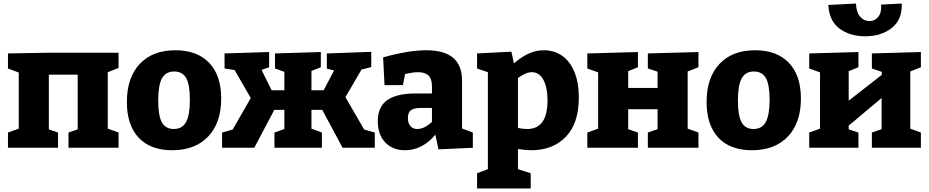

<svg xmlns="http://www.w3.org/2000/svg" viewBox="-20 -835 5249 1085"><path d="M650 -537V-451L589 -427V-108L650 -86V0H367V-86L419 -104V-413H256V-104L308 -86V0H25V-86L86 -108V-425L25 -448V-533L255 -537Z M1230 -278Q1230 -141 1156.5 -63.5Q1083 14 953 14Q830 14 763.5 -57Q697 -128 697 -259Q697 -396 769.5 -473.5Q842 -551 971 -551Q1094 -551 1162 -480Q1230 -409 1230 -278ZM874 -267Q874 -181 895 -143.5Q916 -106 962 -106Q1010 -106 1031.5 -145.5Q1053 -185 1053 -271Q1053 -357 1032 -394Q1011 -431 964 -431Q917 -431 895.5 -392.5Q874 -354 874 -267Z M1932 -286 2038 -103 2098 -86V0H1916L1801 -214H1740V-108L1799 -86V0H1531V-86L1587 -106V-214H1530L1417 0H1235V-86L1295 -103L1397 -281L1306 -439L1249 -448V-533L1501 -541V-455L1458 -440L1515 -325H1587V-429L1534 -448V-533L1793 -541V-455L1740 -434V-325H1809L1868 -437L1827 -447V-533L2078 -542V-456L2023 -442Z M2591 -109 2652 -86V0L2458 9L2440 -74Q2405 -31 2361 -8.5Q2317 14 2269 14Q2199 14 2157 -30Q2115 -74 2115 -150Q2115 -232 2168.5 -269.5Q2222 -307 2332 -307H2421V-348Q2421 -389 2401.5 -408Q2382 -427 2342 -427Q2316 -427 2269 -417L2257 -354H2153L2145 -511Q2290 -551 2389 -551Q2490 -551 2540.5 -508.5Q2591 -466 2591 -379ZM2421 -146V-225H2360Q2319 -225 2302 -212Q2285 -199 2285 -169Q2285 -138 2299.5 -122Q2314 -106 2338 -106Q2378 -106 2421 -146Z M3251 -284Q3251 -139 3178 -62.5Q3105 14 2982 14Q2953 14 2907 7V121L2979 144V230H2676V144L2737 121V-427L2676 -448V-533L2870 -543L2884 -477Q2927 -514 2968 -532.5Q3009 -551 3054 -551Q3112 -551 3156.5 -520Q3201 -489 3226 -428.5Q3251 -368 3251 -284ZM3074 -267Q3074 -340 3051 -383.5Q3028 -427 2986 -427Q2951 -427 2907 -394V-112Q2936 -106 2959 -106Q3074 -106 3074 -267Z M3927 -541V-455L3866 -431V-108L3927 -86V0H3641V-86L3696 -105V-218H3530V-105L3585 -86V0H3299V-86L3360 -108V-426L3299 -448V-533L3585 -541V-455L3530 -433V-338H3696V-430L3641 -448V-533Z M4506 -278Q4506 -141 4432.5 -63.5Q4359 14 4229 14Q4106 14 4039.5 -57Q3973 -128 3973 -259Q3973 -396 4045.5 -473.5Q4118 -551 4247 -551Q4370 -551 4438 -480Q4506 -409 4506 -278ZM4150 -267Q4150 -181 4171 -143.5Q4192 -106 4238 -106Q4286 -106 4307.5 -145.5Q4329 -185 4329 -271Q4329 -357 4308 -394Q4287 -431 4240 -431Q4193 -431 4171.5 -392.5Q4150 -354 4150 -267Z M5184 -541V-455L5124 -431V-108L5184 -86V0H4907V-86L4962 -105V-281L4776 -125V-104L4831 -86V0H4553V-86L4614 -108V-426L4553 -448V-533L4831 -541V-455L4776 -433V-266L4963 -412V-429L4907 -448V-533ZM4661 -807 4817 -815Q4819 -766 4840.5 -741Q4862 -716 4893 -716Q4925 -716 4944 -741Q4963 -766 4959 -809L5076 -815Q5079 -724 5019.5 -677Q4960 -630 4869 -630Q4782 -630 4723.5 -674Q4665 -718 4661 -807Z"/></svg>

Font: Bitter Pro ExtraBold
Style: Regular
Weight: 800
Designer: Sol Matas, and Bitter project Authors
Foundry: Sol Matas
Version: Version 1.010